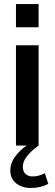

<svg xmlns="http://www.w3.org/2000/svg" viewBox="-20 -720 270 950"><path d="M59 -700H171V-585H59ZM59 -496H171V0H59ZM171 0Q133 28 113 53.5Q93 79 93 105Q93 128 106 140.5Q119 153 141 153Q172 153 202 137L219 190Q181 210 133 210Q89 210 60 187Q31 164 31 123Q31 87 55 54.5Q79 22 112 0Z"/></svg>

Font: Cabin SemiBold
Style: Regular
Weight: 600
Designer: Pablo Impallari
Foundry: Pablo Impallari. http://www.impallari.com Igino Marini. http://www.ikern.com
Version: Version 2.200